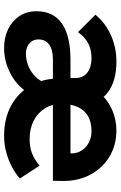

<svg xmlns="http://www.w3.org/2000/svg" viewBox="155 -735 590 940"><g transform="rotate(90 450.0 -265.0)"><path d="M35 -149Q35 -190 50 -221Q65 -252 95 -273Q125 -294 169.5 -304.5Q214 -315 273 -315H743L731 -302V-323Q730 -351 715 -372.5Q700 -394 676 -406Q652 -418 623 -418Q579 -418 549.5 -401.5Q520 -385 504.5 -352Q489 -319 489 -272Q489 -225 510.5 -190Q532 -155 571 -135Q610 -115 661 -115Q698 -115 727.5 -125.5Q757 -136 791 -164L854 -67Q825 -42 790.5 -25Q756 -8 719.5 1Q683 10 646 10Q560 10 497 -24.5Q434 -59 399 -120.5Q364 -182 364 -261Q364 -322 383.5 -373Q403 -424 437.5 -461.5Q472 -499 519 -519.5Q566 -540 621 -540Q693 -539 748.5 -505Q804 -471 835.5 -411.5Q867 -352 866 -276L865 -229H272Q248 -229 229.5 -224.5Q211 -220 198 -210.5Q185 -201 179 -188Q173 -175 173 -158Q173 -140 181.5 -126.5Q190 -113 206 -105Q222 -97 242 -97Q272 -97 298.5 -107Q325 -117 346 -135Q367 -153 379 -176L428 -99Q407 -66 373 -41.5Q339 -17 298.5 -3.5Q258 10 215 10Q163 10 122.5 -10Q82 -30 58.5 -65.5Q35 -101 35 -149ZM362 -251V-340Q362 -359 355 -373.5Q348 -388 335 -398Q322 -408 304 -413Q286 -418 265 -418Q224 -418 193.5 -402.5Q163 -387 137 -352L52 -437Q78 -469 113.5 -492Q149 -515 191.5 -527.5Q234 -540 281 -540Q329 -540 366.5 -529.5Q404 -519 431.5 -498.5Q459 -478 473 -447Q487 -416 487 -374V-255Z"/></g></svg>

Font: Mach SemiBold
Style: Regular
Weight: 600
Version: Version 1.002